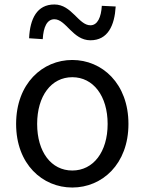

<svg xmlns="http://www.w3.org/2000/svg" viewBox="-20 -825 646 858"><path d="M303 13C436 13 554 -91 554 -271C554 -452 436 -557 303 -557C170 -557 52 -452 52 -271C52 -91 170 13 303 13ZM303 -63C209 -63 146 -146 146 -271C146 -396 209 -480 303 -480C397 -480 461 -396 461 -271C461 -146 397 -63 303 -63ZM384 -645C462 -645 492 -711 497 -796L435 -799C432 -748 416 -712 384 -712C331 -712 301 -805 223 -805C145 -805 114 -741 110 -654L171 -650C174 -704 190 -739 223 -739C275 -739 305 -645 384 -645Z"/></svg>

Font: ChiuKong Gothic CL
Style: Regular
Weight: 400
Designer: Ryoko NISHIZUKA 西塚涼子 (kana, bopomofo & ideographs); Paul D. Hunt (Latin, Greek & Cyrillic); Sandoll Communications 산돌커뮤니
Foundry: Adobe
Version: Version 1.300